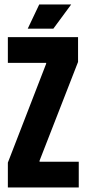

<svg xmlns="http://www.w3.org/2000/svg" viewBox="-20 -823 380 843"><path d="M14.5 -109 182.7 -543.3V-547H14.5V-660H322.7V-551L153.7 -117.5V-113H325.8V0H14.5ZM101.8 -697.2 152.2 -803.3H292.5L214.3 -697.2Z"/></svg>

Font: Bricolage Grotesque 96pt Condensed ExBd
Style: Regular
Weight: 800
Width: 3
Designer: Mathieu Triay
Foundry: Atelier Triay
Version: Version 1.001;Glyphs 3.2 (3207)